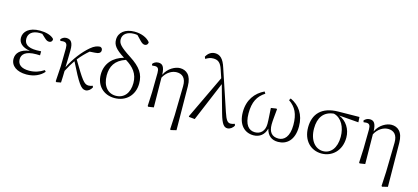

<svg xmlns="http://www.w3.org/2000/svg" viewBox="-74 -1427 4920 2258"><g transform="rotate(15 2386.5 -298.0)"><path d="M242 14C336 14 410 -22 455 -75L441 -92C389 -57 328 -37 263 -37C168 -37 121 -74 121 -140C121 -197 162 -246 296 -246C307 -246 316 -246 341 -245V-294C317 -292 302 -292 286 -292C174 -292 134 -332 134 -393C134 -456 181 -498 271 -498L301 -496L345 -455C369 -433 382 -427 403 -427C425 -427 442 -444 439 -470C405 -510 334 -526 266 -526C134 -526 70 -462 70 -388C70 -328 114 -280 212 -265C98 -250 50 -194 50 -126C50 -40 126 14 242 14Z M962 14C992 14 1022 -7 1040 -43L1032 -60C1020 -54 1001 -49 982 -49C928 -49 897 -97 770 -310C811 -362 851 -402 893 -438L956 -442C1003 -444 1027 -458 1027 -489C1027 -513 1013 -522 997 -526C965 -524 929 -514 884 -475C804 -407 723 -304 666 -187C668 -257 671 -330 671 -395C672 -489 644 -523 588 -523C558 -523 535 -506 521 -488L529 -470C539 -472 550 -474 561 -474C599 -474 613 -456 613 -402L610 -187L598 2L608 10L662 0C665 -48 666 -95 667 -143C699 -205 718 -236 750 -283C869 -45 908 14 962 14Z M1315 14C1455 14 1553 -84 1553 -226C1553 -341 1504 -414 1370 -501C1234 -589 1208 -623 1208 -674C1208 -737 1263 -776 1345 -776C1359 -776 1373 -775 1386 -772L1437 -719C1459 -695 1478 -683 1497 -683C1520 -683 1536 -700 1536 -724C1498 -773 1426 -802 1344 -802C1231 -802 1156 -744 1156 -655C1156 -591 1187 -546 1302 -473C1178 -439 1089 -351 1089 -212C1089 -79 1181 14 1315 14ZM1331 -455C1426 -397 1486 -328 1486 -214C1486 -95 1426 -16 1322 -16C1228 -16 1159 -90 1159 -222C1159 -328 1203 -413 1331 -455Z M2044 200 2053 206 2119 190 2114 -343C2113 -480 2047 -526 1972 -526C1916 -526 1828 -484 1788 -396C1785 -497 1756 -523 1709 -523C1676 -523 1652 -506 1639 -488L1646 -470C1658 -472 1668 -473 1679 -473C1715 -473 1729 -456 1729 -402L1726 -169L1718 3L1727 10L1792 0L1788 -361C1825 -433 1891 -469 1946 -469C2015 -469 2062 -429 2060 -330L2053 24Z M2691 14C2721 14 2755 -10 2769 -41L2762 -60C2744 -52 2724 -49 2712 -49C2677 -49 2656 -72 2625 -166L2459 -663C2428 -762 2386 -802 2325 -802C2278 -802 2241 -776 2217 -731L2228 -707C2255 -724 2284 -737 2319 -737C2376 -737 2410 -714 2436 -634L2469 -536L2217 -6L2221 1L2292 8L2493 -471L2586 -139C2622 -9 2653 14 2691 14Z M3007 14C3082 14 3138 -30 3157 -107C3178 -25 3228 14 3306 14C3410 14 3499 -56 3499 -224C3499 -370 3430 -467 3320 -518L3306 -494C3391 -436 3431 -359 3431 -224C3431 -81 3370 -25 3301 -25C3221 -25 3182 -73 3182 -165C3182 -217 3191 -278 3197 -354L3188 -360L3123 -350C3127 -267 3133 -218 3133 -159C3133 -70 3082 -25 3015 -25C2940 -25 2886 -83 2886 -222C2886 -361 2929 -438 3017 -495L3002 -518C2893 -466 2817 -367 2817 -219C2817 -61 2901 14 3007 14Z M3836 14C3961 14 4071 -80 4071 -242C4071 -346 4012 -436 3922 -472L4161 -453L4157 -517L3901 -514C3700 -512 3605 -407 3605 -243C3605 -84 3704 14 3836 14ZM3857 -477C3954 -453 4005 -349 4005 -234C4005 -95 3937 -18 3846 -18C3751 -18 3676 -104 3676 -249C3676 -380 3734 -465 3857 -477Z M4618 200 4627 206 4693 190 4688 -343C4687 -480 4621 -526 4546 -526C4490 -526 4402 -484 4362 -396C4359 -497 4330 -523 4283 -523C4250 -523 4226 -506 4213 -488L4220 -470C4232 -472 4242 -473 4253 -473C4289 -473 4303 -456 4303 -402L4300 -169L4292 3L4301 10L4366 0L4362 -361C4399 -433 4465 -469 4520 -469C4589 -469 4636 -429 4634 -330L4627 24Z"/></g></svg>

Font: Noto Serif KR Light
Style: Regular
Weight: 300
Designer: Ryoko NISHIZUKA 西塚涼子 (kana & ideographs); Frank Grießhammer (Latin, Greek & Cyrillic); Wenlong ZHANG 张文龙 (bopomofo); San
Foundry: Adobe
Version: Version 2.001;hotconv 1.1.0;makeotfexe 2.6.0